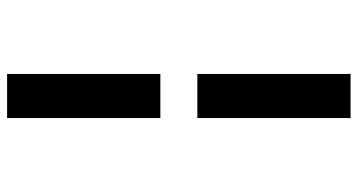

<svg xmlns="http://www.w3.org/2000/svg" viewBox="-253 -610 1006 540"><g transform="rotate(-90 250.0 -340.0)"><path d="M188 -392V-823H312V-392ZM188 143V-288H312V143Z"/></g></svg>

Font: Iosevka SS18 Extrabold
Style: Regular
Weight: 800
Monospace: yes
Designer: Belleve Invis
Foundry: Belleve Invis
Version: Version 25.1.1; ttfautohint (v1.8.4)